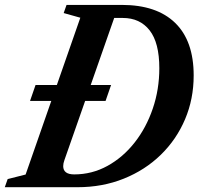

<svg xmlns="http://www.w3.org/2000/svg" viewBox="-74 -782 829 802"><path d="M51.5 -360.5 74.5 -427H390L367 -360.5ZM-54 0 -42 -34 33 -53 261.5 -708 192 -727.5 204 -761.5H434.5Q580.5 -761.5 657.8 -686.2Q735 -611 735 -467Q735 -368.5 699 -283.8Q663 -199 597.5 -135.2Q532 -71.5 443.2 -35.8Q354.5 0 249.5 0ZM236 -53.5Q310.5 -53.5 375.2 -89.2Q440 -125 488.5 -186.8Q537 -248.5 564.2 -328.5Q591.5 -408.5 591.5 -497Q591.5 -603.5 551 -655.2Q510.5 -707 439 -707H403L195 -113Q190 -99.5 190 -88Q190 -71 201.5 -62.2Q213 -53.5 236 -53.5Z"/></svg>

Font: Libre Caslon Condensed
Style: Italic
Weight: 400
Italic angle: -22.583°
Designer: Pablo Impallari, Rodrigo Fuenzalida, Katja Schimmel, Ertekin Erdin
Foundry: Pablo Impallari, Rodrigo Fuenzalida
Version: Version 2.000;gftools[0.9.33]